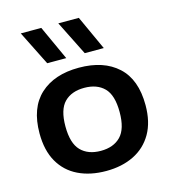

<svg xmlns="http://www.w3.org/2000/svg" viewBox="-119 -906 911 1013"><g transform="rotate(-15 336.5 -399.0)"><path d="M336.5 10Q249.5 10 184.2 -21.8Q119 -53.5 83 -116.5Q47 -179.5 47 -272.5Q47 -411.5 124.5 -482.8Q202 -554 336.5 -554Q471.5 -554 548.8 -483.2Q626 -412.5 626 -272.5Q626 -180.5 589.8 -117.5Q553.5 -54.5 488.2 -22.2Q423 10 336.5 10ZM336.5 -100Q406 -100 445.2 -140.2Q484.5 -180.5 484.5 -272.5Q484.5 -365 445.2 -404.5Q406 -444 336.5 -444Q267 -444 227.8 -404.5Q188.5 -365 188.5 -273Q188.5 -180.5 227.8 -140.2Q267 -100 336.5 -100ZM387 -620 293 -808H405L491 -620ZM182 -620 88 -808H200L286 -620Z"/></g></svg>

Font: Encode Sans Expanded Expanded SemiBold
Style: Regular
Weight: 600
Width: 7
Designer: Multiple Designers
Foundry: Impallari Type
Version: Version 3.000; ttfautohint (v1.8.3) -l 8 -r 50 -G 200 -x 14 